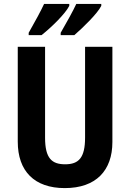

<svg xmlns="http://www.w3.org/2000/svg" viewBox="-20 -1020 667 984"><path d="M499 -990V-1000H371C356 -967 323 -907 291 -852V-840H361C405 -878 480 -951 499 -990ZM335 -990V-1000H206C191 -967 159 -908 127 -852V-840H193C245 -881 315 -950 335 -990ZM556 -292V-780H416V-315C416 -212 384 -178 314 -178C246 -178 211 -208 211 -314V-780H71V-294C71 -143 156 -56 312 -56C473 -56 556 -147 556 -292Z"/></svg>

Font: Noto Sans Malayalam UI Condensed
Style: Bold
Weight: 700
Width: 3
Designer: Jelle Bosma - Monotype Design Team
Foundry: Monotype Imaging Inc.
Version: Version 2.104